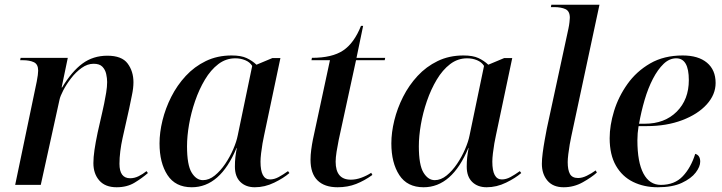

<svg xmlns="http://www.w3.org/2000/svg" viewBox="-20 -780 3046 810"><path d="M472 10Q424 10 399 -18.5Q374 -47 374 -92Q374 -116 378.5 -147Q383 -178 392 -221L412 -309Q415 -322 419.5 -343.5Q424 -365 428 -389.5Q432 -414 432 -434Q432 -450 428 -468Q424 -486 412 -498.5Q400 -511 375 -511Q349 -511 324.5 -493.5Q300 -476 280 -450Q260 -424 247 -399Q234 -374 231 -359L152 0H44L135 -436Q141 -467 141 -482Q141 -509 123 -517.5Q105 -526 76 -526H65L67 -536H266L240 -411H242Q283 -479 328 -512Q373 -545 433 -545Q494 -545 518.5 -512Q543 -479 543 -433Q543 -408 536.5 -378Q530 -348 525 -322L497 -197Q491 -170 487.5 -142Q484 -114 484 -89Q484 -28 529 -28Q547 -28 564.5 -36.5Q582 -45 598 -58L604 -50Q580 -29 548 -9.5Q516 10 472 10Z M789 10Q720 10 686.5 -41.5Q653 -93 653 -175Q653 -221 665.5 -272Q678 -323 702.5 -371.5Q727 -420 763.5 -459.5Q800 -499 848.5 -522.5Q897 -546 957 -546Q997 -546 1020.5 -535Q1044 -524 1062 -507L1129 -535H1163L1094 -208Q1091 -195 1087.5 -175Q1084 -155 1081.5 -133.5Q1079 -112 1079 -98Q1079 -23 1119 -23Q1137 -23 1155.5 -33Q1174 -43 1195 -58L1201 -50Q1177 -29 1137 -9.5Q1097 10 1055 10Q1017 10 994 -12.5Q971 -35 971 -77Q971 -99 973 -116.5Q975 -134 979 -156H978Q909 10 789 10ZM836 -20Q862 -20 886 -39.5Q910 -59 930 -88.5Q950 -118 964 -150.5Q978 -183 983 -209L1044 -502Q1034 -518 1014.5 -526Q995 -534 973 -534Q933 -534 901 -509.5Q869 -485 844.5 -444Q820 -403 803 -353.5Q786 -304 777.5 -254.5Q769 -205 769 -163Q769 -84 788.5 -52Q808 -20 836 -20Z M1404 10Q1349 10 1319.5 -19Q1290 -48 1290 -106Q1290 -126 1293 -148.5Q1296 -171 1300 -191L1372 -526H1294L1296 -536Q1381 -536 1427.5 -567Q1474 -598 1503 -671H1512L1484 -536H1605L1603 -526H1482L1409 -190Q1404 -166 1400 -140.5Q1396 -115 1396 -98Q1396 -22 1460 -22Q1482 -22 1505 -30.5Q1528 -39 1546 -51L1551 -42Q1518 -18 1482.5 -4Q1447 10 1404 10Z M1767 10Q1698 10 1664.5 -41.5Q1631 -93 1631 -175Q1631 -221 1643.5 -272Q1656 -323 1680.5 -371.5Q1705 -420 1741.5 -459.5Q1778 -499 1826.5 -522.5Q1875 -546 1935 -546Q1975 -546 1998.5 -535Q2022 -524 2040 -507L2107 -535H2141L2072 -208Q2069 -195 2065.5 -175Q2062 -155 2059.5 -133.5Q2057 -112 2057 -98Q2057 -23 2097 -23Q2115 -23 2133.5 -33Q2152 -43 2173 -58L2179 -50Q2155 -29 2115 -9.5Q2075 10 2033 10Q1995 10 1972 -12.5Q1949 -35 1949 -77Q1949 -99 1951 -116.5Q1953 -134 1957 -156H1956Q1887 10 1767 10ZM1814 -20Q1840 -20 1864 -39.5Q1888 -59 1908 -88.5Q1928 -118 1942 -150.5Q1956 -183 1961 -209L2022 -502Q2012 -518 1992.5 -526Q1973 -534 1951 -534Q1911 -534 1879 -509.5Q1847 -485 1822.5 -444Q1798 -403 1781 -353.5Q1764 -304 1755.5 -254.5Q1747 -205 1747 -163Q1747 -84 1766.5 -52Q1786 -20 1814 -20Z M2358 10Q2313 10 2289.5 -18Q2266 -46 2266 -89Q2266 -108 2269.5 -135Q2273 -162 2278 -189.5Q2283 -217 2287 -238L2378 -659Q2381 -673 2382.5 -686.5Q2384 -700 2384 -705Q2384 -733 2365.5 -741.5Q2347 -750 2318 -750H2304L2306 -760H2509L2390 -204Q2387 -191 2383.5 -170.5Q2380 -150 2377.5 -129.5Q2375 -109 2375 -96Q2375 -63 2384.5 -46Q2394 -29 2419 -29Q2436 -29 2455.5 -38.5Q2475 -48 2493 -61L2498 -52Q2476 -32 2438.5 -11Q2401 10 2358 10Z M2755 10Q2697 10 2651 -12.5Q2605 -35 2578.5 -81Q2552 -127 2552 -197Q2552 -251 2570.5 -311.5Q2589 -372 2627 -425.5Q2665 -479 2723 -512.5Q2781 -546 2860 -546Q2926 -546 2962.5 -515.5Q2999 -485 2999 -430Q2999 -381 2961.5 -339.5Q2924 -298 2858 -273Q2792 -248 2709 -248H2674Q2669 -218 2669 -188Q2669 -96 2694.5 -48Q2720 0 2768 0Q2826 0 2860.5 -36.5Q2895 -73 2913 -131Q2934 -125 2934 -98Q2934 -77 2915 -52Q2896 -27 2856.5 -8.5Q2817 10 2755 10ZM2700 -258Q2784 -258 2835 -309Q2886 -360 2886 -442Q2886 -534 2833 -534Q2804 -534 2779.5 -510.5Q2755 -487 2734.5 -447.5Q2714 -408 2699.5 -358.5Q2685 -309 2676 -258Z"/></svg>

Font: Noto Serif Display Medium
Style: Italic
Weight: 500
Italic angle: -12°
Designer: Monotype Design Team
Foundry: Monotype Imaging Inc.
Version: Version 2.009